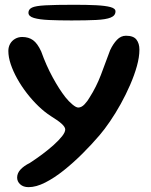

<svg xmlns="http://www.w3.org/2000/svg" viewBox="-20 -586 631 800"><path d="M99 193.8Q77.1 193.8 64.2 182Q51.4 170.3 51.4 153.9Q51.4 135.4 65.7 120.1Q80 104.9 103.9 93.2Q129.8 76.4 155.9 57Q181.9 37.6 203.7 18Q225.5 -1.6 238.7 -18.4Q251.8 -35.2 251.8 -46.6Q251.8 -56.3 237.5 -69.7Q223.2 -83.1 192.1 -102.1Q165.9 -118.9 140.3 -143.5Q114.7 -168.2 92 -197.5Q69.3 -226.8 52 -257.8Q34.7 -288.8 24.7 -318.5Q14.8 -348.2 14.8 -373.8Q14.8 -390.3 22.3 -403.6Q29.9 -416.8 43.1 -424.3Q56.2 -431.9 72.6 -431.9Q99.1 -431.9 117.6 -418.7Q136 -405.5 151.6 -371.7Q172.4 -313.4 199.4 -263.9Q226.3 -214.4 252.7 -180.7Q266.8 -163.1 282 -150.5Q297.1 -137.9 306 -137.9Q319.6 -137.9 332.3 -151.4Q345.1 -165 353.5 -180.2Q381.1 -223.4 400.4 -273.8Q419.8 -324.1 438.9 -377Q451.2 -403.1 467.4 -420.1Q483.6 -437.1 504.9 -437.1Q536.1 -437.1 548.5 -421Q560.9 -404.9 560.9 -379.2Q560.9 -348.2 550.4 -310.6Q539.9 -272.9 522.2 -232.3Q504.6 -191.8 483 -152.8Q461.4 -113.9 438.3 -80.1Q415.2 -46.2 394.4 -22.1Q362.1 15.8 323.7 54Q285.4 92.2 245.7 123.9Q205.9 155.6 168.2 174.7Q130.6 193.8 99 193.8ZM278 -500.8Q225.1 -500.8 184.6 -502.6Q144.1 -504.4 121.3 -511.2Q98.5 -517.9 98.5 -533Q98.5 -547.3 113.3 -554.4Q128.1 -561.6 169.1 -563.8Q210.2 -566.1 289.4 -566.1Q342.3 -566.1 380.8 -564.2Q419.3 -562.2 440.3 -556.5Q461.2 -550.8 461.2 -538.7Q461.2 -520.8 441.1 -512.8Q420.9 -504.7 380.4 -502.8Q339.9 -500.8 278 -500.8Z"/></svg>

Font: Gluten Thin
Style: Regular
Weight: 100
Designer: Tyler Finck
Foundry: Etcetera Type Company
Version: Version 1.300